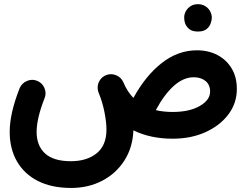

<svg xmlns="http://www.w3.org/2000/svg" viewBox="-20 -614 1192 929"><path d="M26.9 23.9Q26.9 -64.9 74.7 -186.5Q85 -211.4 110.1 -222.2Q135.3 -232.9 159.2 -223.1Q184.1 -213.4 194.8 -188.5Q205.6 -163.6 195.8 -139.2Q157.2 -41 157.2 23.9Q157.2 91.3 198.2 128.7Q239.3 166 322.8 166Q399.9 166 447.5 127.9Q495.1 89.8 495.1 12.7Q495.1 -22 485.6 -70.8Q476.1 -119.6 457 -166Q454.1 -173.3 453.1 -180.7Q453.1 -180.7 453.1 -181.2Q453.1 -181.2 453.1 -181.6Q450.2 -203.1 460.9 -222.2Q471.7 -241.2 492.2 -250Q516.6 -260.3 541.7 -250Q566.9 -239.7 577.1 -215.3Q595.7 -170.9 625.5 -140.1Q684.1 -247.6 762.7 -309.1Q841.3 -370.6 932.6 -370.6Q988.8 -370.6 1032.2 -347.7Q1075.7 -324.7 1100.8 -283Q1126 -241.2 1126 -183.6Q1126 -114.7 1085 -60.3Q1043.9 -5.9 973.9 25.6Q903.8 57.1 815.4 57.1Q707.5 57.1 625.5 16.6Q622.1 100.1 581.8 162.8Q541.5 225.6 474.6 260.5Q407.7 295.4 324.2 295.4Q230 295.4 163.6 261.7Q97.2 228 62 166.7Q26.9 105.5 26.9 23.9ZM917.5 -240.2Q867.7 -240.2 821 -198.5Q774.4 -156.7 733.9 -81.1Q771 -72.3 815.4 -72.3Q896.5 -72.3 946.5 -101.1Q996.6 -129.9 996.6 -170.9Q996.6 -204.1 974.4 -222.2Q952.1 -240.2 917.5 -240.2ZM871.1 -529.3Q871.1 -554.2 889.6 -574Q908.2 -593.8 937 -593.8Q957.5 -593.8 971.9 -585Q986.3 -576.2 994.6 -563.5Q1004.9 -545.9 1004.9 -528.8Q1004.9 -515.6 999 -499.8Q993.2 -483.9 978.8 -472.7Q964.4 -461.4 937.5 -461.4Q910.2 -461.4 896 -473.1Q881.8 -484.9 876 -500Q871.1 -513.2 871.1 -529.3Z"/></svg>

Font: Mikhak-DS1-FD Bold
Style: Bold
Weight: 700
Designer: Amin Abedi
Version: Version 3.2